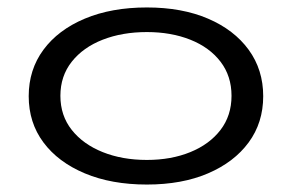

<svg xmlns="http://www.w3.org/2000/svg" viewBox="-20 -487 790 515"><path d="M374 8Q279 8 207.5 -22Q136 -52 96.5 -105Q57 -158 57 -229Q57 -300 96.5 -353.5Q136 -407 207.5 -437Q279 -467 374 -467Q468 -467 538 -437Q608 -407 647 -353.5Q686 -300 686 -229Q686 -158 647 -105Q608 -52 538 -22Q468 8 374 8ZM374 -58Q439 -58 490.5 -79Q542 -100 571.5 -138.5Q601 -177 601 -230Q601 -283 571.5 -321.5Q542 -360 490.5 -380.5Q439 -401 374 -401Q308 -401 255.5 -380.5Q203 -360 172.5 -321.5Q142 -283 142 -230Q142 -177 172.5 -138.5Q203 -100 255.5 -79Q308 -58 374 -58Z"/></svg>

Font: Inconsolata ExtraExpanded
Style: Regular
Weight: 400
Width: 8
Monospace: yes
Designer: Raph Levien, Cyreal, Brenton Simpson
Foundry: Raph Levien, Cyreal, Google
Version: Version 3.000; ttfautohint (v1.8.2.53-6de2)